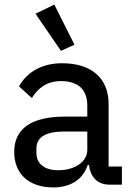

<svg xmlns="http://www.w3.org/2000/svg" viewBox="-20 -806 581 838"><path d="M246 -584 305 -611 217 -786 135 -746ZM512 0V-79H454V-352C454 -464 380 -530 251 -530C155 -530 94 -485 63 -429L119 -378C146 -422 185 -452 246 -452C324 -452 361 -413 361 -344V-297H263C115 -297 42 -243 42 -143C42 -48 105 12 213 12C287 12 342 -22 363 -86H368C375 -36 402 0 459 0ZM234 -63C176 -63 139 -90 139 -138V-158C139 -206 177 -232 262 -232H361V-152C361 -100 307 -63 234 -63Z"/></svg>

Font: IBM Plex Thai Text
Style: Regular
Weight: 450
Designer: Mike Abbink, Paul van der Laan, Pieter van Rosmalen, Ben Mitchell, Mark Frömberg
Foundry: Bold Monday
Version: Version 1.0